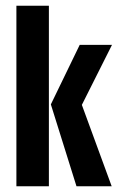

<svg xmlns="http://www.w3.org/2000/svg" viewBox="-20 -652 420 672"><path d="M247.7 0 158 -286.6 259 -495H372L266.5 -284.9L370.9 0ZM37.4 0V-631.9H151.1V0Z"/></svg>

Font: Alumni Sans SC Thin
Style: Regular
Weight: 100
Designer: Robert E. Leuschke
Foundry: Robert E. Leuschke
Version: Version 1.018